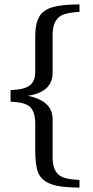

<svg xmlns="http://www.w3.org/2000/svg" viewBox="-20 -730 424 872"><path d="M209 105C237 116 281 122 341 122C341 122 341 87 341 87C313 86 291 83 274 78C257 73 243 64 234 49C224 34 219 13 219 -16C219 -16 219 -188 219 -188C219 -245 181 -280 106 -295C142 -300 170 -311 190 -329C209 -346 219 -370 219 -400C219 -400 219 -572 219 -572C219 -600 224 -621 234 -636C243 -651 257 -661 274 -666C291 -671 314 -675 341 -676C341 -676 341 -710 341 -710C285 -710 243 -705 214 -696C185 -686 166 -671 156 -650C145 -629 140 -601 140 -564C140 -564 140 -404 140 -404C140 -375 132 -355 115 -342C98 -329 69 -322 28 -321C28 -321 28 -268 28 -268C71 -267 101 -259 117 -244C132 -229 140 -204 140 -169C140 -169 140 -49 140 -49C140 -4 144 30 153 53C162 76 180 94 209 105Z"/></svg>

Font: BUSH 25 TRIRONG 0515 A
Style: Regular
Weight: 400
Designer: Katatrad Team
Foundry: CadsonDemak